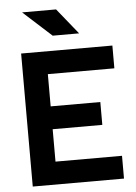

<svg xmlns="http://www.w3.org/2000/svg" viewBox="-60 -951 706 997"><g transform="rotate(-5 293.0 -453.0)"><path d="M69.8 0V-693.4H545.4V-574.7H198.7V-406.7H457.5V-287.6H198.7V-118.7H545.4V0ZM241.2 -771.5 93.3 -905.8H270.5L378.9 -771.5Z"/></g></svg>

Font: Cascadia Mono
Style: Bold
Weight: 700
Monospace: yes
Designer: Aaron Bell
Foundry: Saja Typeworks
Version: Version 2404.023; ttfautohint (v1.8.4)